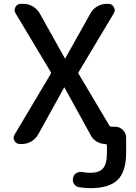

<svg xmlns="http://www.w3.org/2000/svg" viewBox="-20 -750 710 1000"><path d="M84 0Q65 0 55.5 -16Q46 -32 56 -49L243 -363Q248 -370 243 -377L61 -681Q51 -697 60.5 -713.5Q70 -730 89 -730H102Q128 -730 151 -716.5Q174 -703 187 -680L318 -446Q318 -445 319 -445Q320 -445 320 -446L451 -680Q463 -703 486.5 -716.5Q510 -730 536 -730H545Q563 -730 572.5 -713.5Q582 -697 573 -681L391 -377Q385 -370 391 -363L549 -97Q553 -90 562 -90H580Q603 -90 620 -73Q637 -56 637 -33V45Q637 143 593 186.5Q549 230 451 230Q422 230 391 225Q374 222 365 207Q356 192 361 175Q364 159 378.5 151Q393 143 410 146Q428 150 449 150Q497 150 517 126.5Q537 103 537 45V8Q537 5 534.5 2.5Q532 0 529 0Q505 0 484.5 -12Q464 -24 453 -45L316 -294Q316 -295 315 -295Q314 -295 314 -294L179 -50Q166 -27 143.5 -13.5Q121 0 95 0Z"/></svg>

Font: Rounded Mplus 1c Medium
Style: Regular
Weight: 500
Version: Version 1.059.20150529